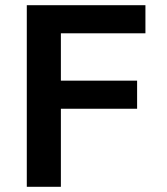

<svg xmlns="http://www.w3.org/2000/svg" viewBox="-20 -718 640 738"><path d="M214 0V-300H507V-408H214V-590H539V-698H83V0Z"/></svg>

Font: IBM Mono SemiBold
Style: Regular
Weight: 600
Monospace: yes
Designer: Mike Abbink, Paul van der Laan, Pieter van Rosmalen
Foundry: Bold Monday
Version: Version 2.3